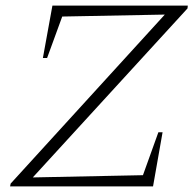

<svg xmlns="http://www.w3.org/2000/svg" viewBox="-20 -665 690 685"><path d="M649 -635 97 -32 490 -40 545 -193H560L526 0H16L18 -10L568 -613L202 -606L148 -458H133L167 -645H650Z"/></svg>

Font: Piazzolla SC ExtraLight
Style: Italic
Weight: 200
Italic angle: -11.3°
Designer: Juan Pablo del Peral
Foundry: Huerta Tipografica
Version: Version 1.330